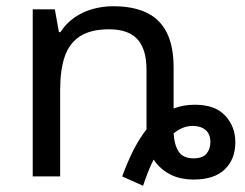

<svg xmlns="http://www.w3.org/2000/svg" viewBox="-20 -566 785 616"><path d="M372 0Q390 -49 409 -86Q428 -123 450 -151Q450 -165 450 -178.5Q450 -192 450 -205V-343Q450 -408 421 -440Q392 -472 330 -472Q271 -472 236.5 -449.5Q202 -427 187.5 -384Q173 -341 173 -278V0H85V-536H156L169 -463H174Q192 -491 218.5 -509.5Q245 -528 277 -537Q309 -546 343 -546Q407 -546 450 -525.5Q493 -505 515 -461.5Q537 -418 537 -349V-218Q553 -224 569.5 -227Q586 -230 605 -230Q670 -230 702.5 -195Q735 -160 735 -110Q735 -55 701 -22.5Q667 10 602 10Q556 10 524 -7.5Q492 -25 473 -54Q464 -37 455.5 -15.5Q447 6 439 30ZM601 -58Q630 -58 642.5 -73Q655 -88 655 -110Q655 -136 639.5 -149Q624 -162 598 -162Q582 -162 567 -156Q552 -150 537 -138Q539 -102 553 -80Q567 -58 601 -58Z"/></svg>

Font: Noto Sans Ambassadori
Style: Regular
Weight: 400
Designer: Monotype Design Team
Foundry: Monotype Imaging Inc.
Version: Version 2.013